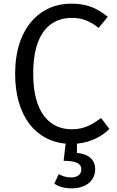

<svg xmlns="http://www.w3.org/2000/svg" viewBox="-20 -776 643 1053"><path d="M402 63V12C484 4 542 -31 580 -69L534 -129C490 -96 445 -67 374 -67C255 -67 162 -154 162 -372C162 -599 258 -678 375 -678C429 -678 473 -661 521 -623L571 -684C513 -730 461 -756 369 -756C201 -756 63 -624 63 -372C63 -136 178 -3 340 12L329 106C399 106 426 122 426 152C426 184 401 197 370 197C342 197 323 190 302 179L278 231C299 247 333 257 373 257C444 257 502 221 502 152C502 108 475 69 402 63Z"/></svg>

Font: Glow Sans SC Normal Book
Style: Regular
Weight: 500
Designer: Ryoko NISHIZUKA (kana, bopomofo & ideographs); Paul D. Hunt (Latin, Greek & Cyrillic); Sandoll Communications, Soo-young
Version: Version 0.93